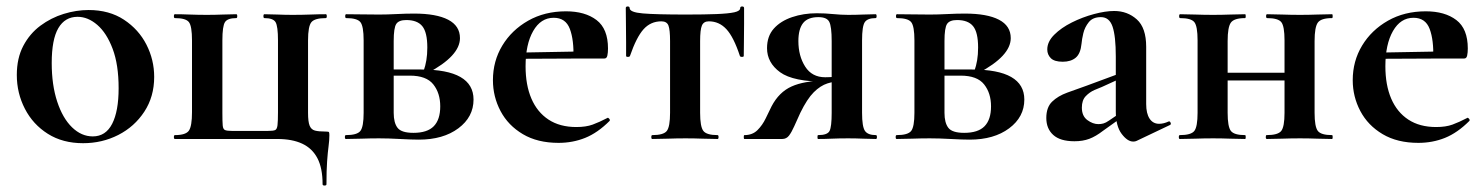

<svg xmlns="http://www.w3.org/2000/svg" viewBox="-20 -430 4591 594"><path d="M237 13Q174 13 128 -16Q82 -45 57 -93.5Q32 -142 32 -198Q32 -250 52 -288Q72 -326 105 -350.5Q138 -375 177 -387Q216 -399 254 -399Q318 -399 363.5 -369Q409 -339 433 -292Q457 -245 457 -192Q457 -131 426.5 -84.5Q396 -38 346 -12.5Q296 13 237 13ZM267 -8Q307 -8 327 -47Q347 -86 347 -157Q347 -230 328.5 -279Q310 -328 281 -353Q252 -378 220 -378Q181 -378 160.5 -343Q140 -308 140 -235Q140 -167 157 -115.5Q174 -64 203 -36Q232 -8 267 -8Z M838 0Q884 0 915 14.5Q946 29 962 59.5Q978 90 978 140Q978 144 984 144Q990 144 990 140Q990 97 992 69Q994 41 996.5 22.5Q999 4 999 -12Q999 -20 997.5 -21.5Q996 -23 987 -23Q966 -23 954.5 -26Q943 -29 938 -41Q933 -53 933 -81V-305Q933 -349 943.5 -361.5Q954 -374 988 -374Q991 -374 991 -380Q991 -386 988 -386Q966 -386 940 -385Q914 -384 885 -384Q862 -384 839 -385Q816 -386 798 -386Q795 -386 795 -380Q795 -374 798 -374Q825 -374 832.5 -361.5Q840 -349 840 -305V-83Q840 -55 838.5 -42.5Q837 -30 831 -27.5Q825 -25 809 -25H697Q683 -25 676.5 -27.5Q670 -30 669 -42Q668 -54 668 -81V-305Q668 -349 676 -361.5Q684 -374 711 -374Q714 -374 714 -380Q714 -386 711 -386Q693 -386 669 -385Q645 -384 620 -384Q593 -384 567.5 -385Q542 -386 521 -386Q518 -386 518 -380Q518 -374 521 -374Q555 -374 564.5 -361.5Q574 -349 574 -305V-83Q574 -40 564.5 -26Q555 -12 521 -12Q518 -12 518 -6Q518 0 521 0Z M1153 -385Q1177 -385 1206.5 -386.5Q1236 -388 1261 -388Q1330 -388 1366.5 -369Q1403 -350 1403 -312Q1403 -257 1303 -204L1291 -212Q1296 -226 1299 -243.5Q1302 -261 1302 -283Q1302 -330 1286.5 -349Q1271 -368 1237 -368Q1214 -368 1206 -356Q1198 -344 1198 -303V-81Q1198 -50 1210 -34.5Q1222 -19 1259 -19Q1302 -19 1322 -39.5Q1342 -60 1342 -101Q1342 -142 1320.5 -169Q1299 -196 1248 -196H1157L1156 -215H1283Q1445 -215 1445 -122Q1445 -68 1398 -33Q1351 2 1276 2Q1254 2 1217.5 0Q1181 -2 1153 -2Q1125 -2 1098.5 -1Q1072 0 1050 0Q1047 0 1047 -6Q1047 -12 1050 -12Q1085 -12 1095 -25Q1105 -38 1105 -81V-305Q1105 -349 1095 -361.5Q1085 -374 1051 -374Q1048 -374 1048 -380Q1048 -386 1051 -386Q1072 -386 1098.5 -385.5Q1125 -385 1153 -385Z M1708 12Q1643 12 1597.5 -15Q1552 -42 1528.5 -86.5Q1505 -131 1505 -182Q1505 -241 1534 -289Q1563 -337 1614 -366Q1665 -395 1731 -395Q1790 -395 1825.5 -368Q1861 -341 1861 -280Q1861 -267 1859 -258Q1857 -249 1850 -249H1754Q1756 -306 1743 -340.5Q1730 -375 1693 -375Q1653 -375 1629.5 -334Q1606 -293 1606 -225Q1606 -167 1624 -125Q1642 -83 1677 -60Q1712 -37 1763 -37Q1793 -37 1813.5 -44.5Q1834 -52 1859 -65Q1861 -67 1864.5 -63Q1868 -59 1866 -56Q1829 -19 1790.5 -3.5Q1752 12 1708 12ZM1571 -248 1570 -267 1789 -271V-249Z M1998 0Q1995 0 1995 -6Q1995 -12 1998 -12Q2033 -12 2043 -25Q2053 -38 2053 -81V-303Q2053 -338 2048 -351Q2043 -364 2026 -364Q1993 -364 1971 -339.5Q1949 -315 1929 -257Q1928 -254 1922.5 -254Q1917 -254 1917 -257Q1917 -271 1917 -299Q1917 -327 1916.5 -357Q1916 -387 1916 -405Q1916 -410 1922 -410Q1928 -410 1928 -405Q1928 -392 1968.5 -388.5Q2009 -385 2103 -385Q2160 -385 2197 -386.5Q2234 -388 2252 -392Q2270 -396 2270 -405Q2270 -410 2276 -410Q2282 -410 2282 -405Q2282 -387 2282 -357Q2282 -327 2281.5 -299Q2281 -271 2281 -257Q2281 -254 2275.5 -254Q2270 -254 2269 -257Q2250 -315 2227.5 -339.5Q2205 -364 2173 -364Q2157 -364 2151.5 -351Q2146 -338 2146 -303V-81Q2146 -38 2156 -25Q2166 -12 2200 -12Q2203 -12 2203 -6Q2203 0 2200 0Q2179 0 2153.5 -1Q2128 -2 2101 -2Q2073 -2 2046.5 -1Q2020 0 1998 0Z M2690 -12Q2693 -12 2693 -6Q2693 0 2690 0Q2673 0 2650.5 -1Q2628 -2 2604 -2Q2576 -2 2553.5 -1Q2531 0 2511 0Q2509 0 2509 -6Q2509 -12 2511 -12Q2540 -12 2546.5 -25Q2553 -38 2553 -81V-181L2588 -179Q2562 -179 2540 -172Q2518 -165 2497.5 -144.5Q2477 -124 2456 -81Q2445 -57 2437 -39Q2429 -21 2421 -10.5Q2413 0 2400 0H2283Q2281 0 2281 -6Q2281 -12 2283 -12Q2308 -12 2323.5 -27.5Q2339 -43 2349 -64Q2359 -85 2367 -101Q2390 -145 2429 -162.5Q2468 -180 2529 -180L2536 -177Q2434 -177 2393.5 -206.5Q2353 -236 2353 -281Q2353 -318 2374 -341.5Q2395 -365 2430.5 -377Q2466 -389 2507 -389Q2532 -389 2557 -386.5Q2582 -384 2604 -384Q2628 -384 2650 -385Q2672 -386 2689 -386Q2692 -386 2692 -380Q2692 -374 2689 -374Q2664 -374 2655.5 -361.5Q2647 -349 2647 -305V-81Q2647 -38 2656 -25Q2665 -12 2690 -12ZM2450 -303Q2450 -257 2471 -224Q2492 -191 2533 -191Q2547 -191 2564 -192.5Q2581 -194 2591 -196L2553 -185V-303Q2553 -348 2545.5 -362.5Q2538 -377 2512 -377Q2479 -377 2464.5 -358.5Q2450 -340 2450 -303Z M2857 -385Q2881 -385 2910.5 -386.5Q2940 -388 2965 -388Q3034 -388 3070.5 -369Q3107 -350 3107 -312Q3107 -257 3007 -204L2995 -212Q3000 -226 3003 -243.5Q3006 -261 3006 -283Q3006 -330 2990.5 -349Q2975 -368 2941 -368Q2918 -368 2910 -356Q2902 -344 2902 -303V-81Q2902 -50 2914 -34.5Q2926 -19 2963 -19Q3006 -19 3026 -39.5Q3046 -60 3046 -101Q3046 -142 3024.5 -169Q3003 -196 2952 -196H2861L2860 -215H2987Q3149 -215 3149 -122Q3149 -68 3102 -33Q3055 2 2980 2Q2958 2 2921.5 0Q2885 -2 2857 -2Q2829 -2 2802.5 -1Q2776 0 2754 0Q2751 0 2751 -6Q2751 -12 2754 -12Q2789 -12 2799 -25Q2809 -38 2809 -81V-305Q2809 -349 2799 -361.5Q2789 -374 2755 -374Q2752 -374 2752 -380Q2752 -386 2755 -386Q2776 -386 2802.5 -385.5Q2829 -385 2857 -385Z M3496 6Q3492 8 3486 8Q3468 8 3450 -16Q3432 -40 3432 -85V-255Q3432 -318 3422 -347.5Q3412 -377 3386 -377Q3361 -377 3348.5 -361.5Q3336 -346 3331.5 -327Q3327 -308 3326 -295Q3323 -264 3308 -251.5Q3293 -239 3268 -239Q3242 -239 3231 -250Q3220 -261 3220 -277Q3220 -301 3241.5 -322.5Q3263 -344 3296 -360.5Q3329 -377 3364.5 -386.5Q3400 -396 3427 -396Q3468 -396 3497 -370Q3526 -344 3526 -285V-108Q3526 -79 3536.5 -63Q3547 -47 3566 -47Q3580 -47 3595 -54Q3599 -56 3601.5 -50.5Q3604 -45 3599 -43ZM3304 7Q3260 7 3238.5 -12.5Q3217 -32 3217 -65Q3217 -98 3235 -115.5Q3253 -133 3282 -143.5Q3311 -154 3342 -165L3442 -202L3446 -187L3389 -161Q3381 -158 3366 -151.5Q3351 -145 3339 -132.5Q3327 -120 3327 -97Q3327 -71 3344 -58.5Q3361 -46 3378 -46Q3386 -46 3393.5 -48Q3401 -50 3411 -57L3461 -91L3462 -75L3392 -25Q3370 -8 3350 -0.5Q3330 7 3304 7Z M3730 -181V-205H3999V-181ZM3685 -81V-305Q3685 -349 3675 -361.5Q3665 -374 3631 -374Q3628 -374 3628 -380Q3628 -386 3631 -386Q3652 -386 3678.4 -385Q3704.9 -384 3733 -384Q3760 -384 3786 -385Q3812.1 -386 3832 -386Q3834 -386 3834 -380Q3834 -374 3832 -374Q3798 -374 3788 -360Q3778 -346 3778 -303V-81Q3778 -38 3788 -25Q3798 -12 3832 -12Q3834 -12 3834 -6Q3834 0 3832 0Q3811 0 3785.5 -1Q3760 -2 3733 -2Q3704.7 -2 3678.1 -1Q3651.5 0 3630 0Q3627 0 3627 -6Q3627 -12 3630 -12Q3665 -12 3675 -25Q3685 -38 3685 -81ZM3954 -81V-305Q3954 -349 3944 -361.5Q3934 -374 3900 -374Q3897 -374 3897 -380Q3897 -386 3900 -386Q3921 -386 3947.4 -385Q3973.9 -384 4002 -384Q4029 -384 4055 -385Q4081.1 -386 4101 -386Q4103 -386 4103 -380Q4103 -374 4101 -374Q4067 -374 4057 -360Q4047 -346 4047 -303V-81Q4047 -38 4057 -25Q4067 -12 4101 -12Q4103 -12 4103 -6Q4103 0 4101 0Q4080 0 4054.5 -1Q4029 -2 4002 -2Q3973.8 -2 3946.7 -1Q3919.7 0 3899.4 0Q3896 0 3896 -6Q3896 -12 3898.5 -12Q3933.8 -12 3943.9 -25Q3954 -38 3954 -81Z M4368 12Q4303 12 4257.5 -15Q4212 -42 4188.5 -86.5Q4165 -131 4165 -182Q4165 -241 4194 -289Q4223 -337 4274 -366Q4325 -395 4391 -395Q4450 -395 4485.5 -368Q4521 -341 4521 -280Q4521 -267 4519 -258Q4517 -249 4510 -249H4414Q4416 -306 4403 -340.5Q4390 -375 4353 -375Q4313 -375 4289.5 -334Q4266 -293 4266 -225Q4266 -167 4284 -125Q4302 -83 4337 -60Q4372 -37 4423 -37Q4453 -37 4473.5 -44.5Q4494 -52 4519 -65Q4521 -67 4524.5 -63Q4528 -59 4526 -56Q4489 -19 4450.5 -3.5Q4412 12 4368 12ZM4231 -248 4230 -267 4449 -271V-249Z"/></svg>

Font: Cormorant Garamond Light
Style: Regular
Weight: 300
Designer: Christian Thalmann (Catharsis Fonts)
Foundry: Catharsis Fonts
Version: Version 4.001